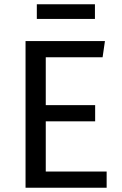

<svg xmlns="http://www.w3.org/2000/svg" viewBox="-20 -882 575 902"><path d="M462 -613H195V-388H427V-312H195V-76H481V0H100V-689H473ZM153 -793V-862H426V-793Z"/></svg>

Font: FiraGO
Style: Regular
Weight: 400
Designer: bBox Type
Foundry: bBox Type GmbH
Version: Version 1.001;April 20, 2020;FontCreator 12.0.0.2555 64-bit